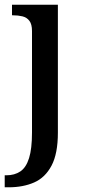

<svg xmlns="http://www.w3.org/2000/svg" viewBox="-30 -556 362 816"><path d="M-10 240V189H-3Q32 189 56.5 172.5Q81 156 93.5 116Q106 76 106 7V-424Q106 -453 95 -467.5Q84 -482 65.5 -486.5Q47 -491 25 -491H21V-536H216V8Q216 97 189 148Q162 199 115 219.5Q68 240 7 240Z"/></svg>

Font: Noto Serif Thai Medium
Style: Regular
Weight: 500
Version: Version 2.001